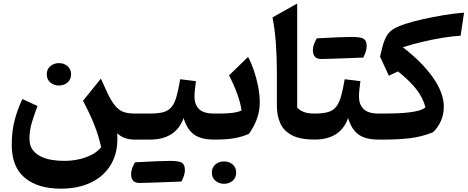

<svg xmlns="http://www.w3.org/2000/svg" viewBox="-20 -812 2720 1117"><path d="M566.9 -354.5 606 -269Q629.9 -219.7 652.1 -194.3Q674.3 -168.9 700.4 -160.2Q726.6 -151.4 761.2 -151.4H761.7V0H761.2Q701.2 0 661.6 -36.6Q669.4 64 630.4 136.2Q591.3 208.5 514.9 247.1Q438.5 285.6 334 285.6Q200.2 285.6 124.3 222.4Q48.3 159.2 48.3 31.2Q48.3 -49.3 65.2 -113Q82 -176.8 110.4 -235.8L198.2 -195.3Q181.6 -152.3 166.5 -103.3Q151.4 -54.2 151.4 -5.4Q151.4 33.7 169.4 58.8Q187.5 84 217.3 98.4Q247.1 112.8 283 118.4Q318.8 124 354.5 124Q421.9 124 480 103Q538.1 82 568.4 44.4Q553.2 -24.9 527.3 -89.1Q501.5 -153.3 462.9 -225.6ZM252 -379.9Q252 -409.2 272.7 -427Q293.5 -444.8 322.8 -444.8Q352.5 -444.8 373 -427Q393.6 -409.2 393.6 -379.9Q393.6 -350.1 373 -332.3Q352.5 -314.5 322.8 -314.5Q293.5 -314.5 272.7 -332.3Q252 -350.1 252 -379.9Z M791 252.4Q742.2 252.4 742.7 199.7Q742.7 170.9 765.6 132.3Q915 124 969 124Q1022.9 124 1039.3 135.7Q1055.7 147.5 1055.7 177Q1055.7 206.5 1035.6 244.1Q991.2 246.1 940.2 247.8Q889.2 249.5 850.8 251Q812.5 252.4 791 252.4ZM761.7 0Q752.4 0 747.6 -8.1Q742.7 -16.1 742.7 -36.1V-115.7Q742.7 -135.7 747.6 -143.6Q752.4 -151.4 761.7 -151.4H855Q902.8 -151.4 932.4 -160.2Q961.9 -168.9 979.2 -190.9Q996.6 -212.9 1007.3 -251.7Q1018.1 -290.5 1028.3 -351.1L1120.1 -339.8Q1116.7 -314.5 1114 -291.7Q1111.3 -269 1111.3 -250Q1111.3 -205.1 1137.2 -178.2Q1163.1 -151.4 1225.1 -151.4H1225.6V0H1225.1Q1149.4 0 1108.6 -29.5Q1067.9 -59.1 1048.3 -125Q1023.9 -60.1 974.6 -30Q925.3 0 855 0Z M1212.4 191.9Q1212.4 162.6 1233.2 144.8Q1253.9 127 1283.2 127Q1313 127 1333.5 144.8Q1354 162.6 1354 191.9Q1354 221.7 1333.5 239.5Q1313 257.3 1283.2 257.3Q1253.9 257.3 1233.2 239.5Q1212.4 221.7 1212.4 191.9ZM1225.6 0Q1216.3 0 1211.4 -8.1Q1206.5 -16.1 1206.5 -36.1V-115.7Q1206.5 -135.7 1211.4 -143.6Q1216.3 -151.4 1225.6 -151.4H1261.2Q1298.8 -151.4 1331.5 -155.3Q1364.3 -159.2 1385.3 -169.4Q1378.9 -214.4 1359.9 -266.6Q1340.8 -318.8 1312.5 -373.5L1423.3 -481Q1441.4 -447.8 1456.8 -402.8Q1472.2 -357.9 1481.7 -309.6Q1491.2 -261.2 1491.2 -216.8Q1491.2 -168 1475.6 -123.3Q1460 -78.6 1428.7 -33.7Q1387.7 -15.6 1342.8 -7.8Q1297.9 0 1240.2 0Z M1709 -791.5V-186.5Q1723.1 -170.4 1746.6 -160.9Q1770 -151.4 1811 -151.4H1811.5V0H1811Q1724.6 0 1676.8 -26.1Q1628.9 -52.2 1609.9 -96.4Q1590.8 -140.6 1590.8 -195.3V-391.6Q1590.8 -481.4 1584.7 -563Q1578.6 -644.5 1565.4 -710.9Z M1848.6 -468.8Q1799.8 -468.8 1800.3 -521.5Q1800.3 -550.3 1823.2 -588.9Q1972.7 -597.2 2026.6 -597.2Q2080.6 -597.2 2096.9 -585.4Q2113.3 -573.7 2113.3 -544.2Q2113.3 -514.6 2093.3 -477.1Q2048.8 -475.1 1997.8 -473.4Q1946.8 -471.7 1908.4 -470.2Q1870.1 -468.8 1848.6 -468.8ZM1811.5 0Q1802.2 0 1797.4 -8.1Q1792.5 -16.1 1792.5 -36.1V-115.7Q1792.5 -135.7 1797.4 -143.6Q1802.2 -151.4 1811.5 -151.4Q1859.4 -151.4 1888.9 -160.2Q1918.5 -168.9 1935.8 -190.9Q1953.1 -212.9 1964.1 -251.7Q1975.1 -290.5 1985.4 -351.1L2076.7 -339.8Q2073.2 -314.5 2070.8 -291.3Q2068.4 -268.1 2068.4 -249.5Q2068.4 -205.1 2094.7 -178.2Q2121.1 -151.4 2181.6 -151.4H2182.1V0H2181.6Q2106.4 0 2065.7 -29.5Q2024.9 -59.1 2005.4 -125Q1981 -59.6 1931.6 -29.8Q1882.3 0 1811.5 0Z M2679.7 -738.3 2659.7 -604Q2615.2 -602.1 2556.9 -592.5Q2498.5 -583 2437.7 -568.6Q2377 -554.2 2323.7 -537.1Q2434.6 -451.7 2498.3 -361.8Q2562 -272 2562 -190.4Q2562 -147.9 2545.4 -109.1Q2528.8 -70.3 2498 -42Q2431.6 -15.6 2363.3 -7.8Q2294.9 0 2219.2 0H2182.1Q2172.9 0 2168 -8.1Q2163.1 -16.1 2163.1 -36.1V-115.7Q2163.1 -135.7 2168 -143.6Q2172.9 -151.4 2182.1 -151.4H2219.7Q2250 -151.4 2285.4 -152.6Q2320.8 -153.8 2355 -157.5Q2389.2 -161.1 2415.8 -168.5Q2442.4 -175.8 2455.1 -188Q2440.4 -244.6 2400.6 -294.7Q2360.8 -344.7 2295.4 -396.5L2242.2 -371.6L2190.9 -482.9L2205.6 -542Q2216.3 -581.5 2231 -605.5Q2245.6 -629.4 2272.2 -645Q2298.8 -660.6 2344.2 -674.8Q2383.3 -687.5 2440.9 -700.4Q2498.5 -713.4 2561.5 -723.9Q2624.5 -734.4 2679.7 -738.3Z"/></svg>

Font: Pinar DS4-SemiBold
Style: Regular
Weight: 600
Designer: Amin Abedi
Version: Version 2.000